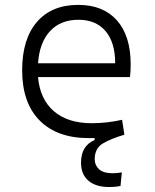

<svg xmlns="http://www.w3.org/2000/svg" viewBox="-20 -547 626 774"><path d="M420.4 207Q366.2 207 336.4 181.4Q306.6 155.8 306.6 108.9Q306.6 40.5 361.3 17.6V9.3Q349.6 9.8 338.4 9.8Q210 9.8 139.6 -61.5Q69.3 -132.8 69.3 -263.7Q69.3 -389.2 128.7 -458.3Q188 -527.3 295.4 -527.3Q396 -527.3 451.4 -464.8Q506.8 -402.3 506.8 -287.1Q506.8 -256.8 503.9 -236.3H133.3Q141.1 -147 197.3 -98.6Q253.4 -50.3 350.1 -50.3Q410.6 -50.3 472.2 -64L481.4 -3.9Q429.2 11.2 395.5 30.8Q361.8 50.3 361.8 95.2Q361.8 119.1 379.4 135.3Q397 151.4 433.1 151.4Q451.2 151.4 471.2 147.9L465.8 202.6Q453.6 205.1 441.9 206.1Q430.2 207 420.4 207ZM133.3 -292H444.3Q444.3 -376 405.5 -421.6Q366.7 -467.3 296.4 -467.3Q224.1 -467.3 181.6 -421.4Q139.2 -375.5 133.3 -292Z"/></svg>

Font: Cascadia Code NF Light
Style: Regular
Weight: 300
Monospace: yes
Designer: Aaron Bell
Foundry: Saja Typeworks
Version: Version 2404.023; ttfautohint (v1.8.4)